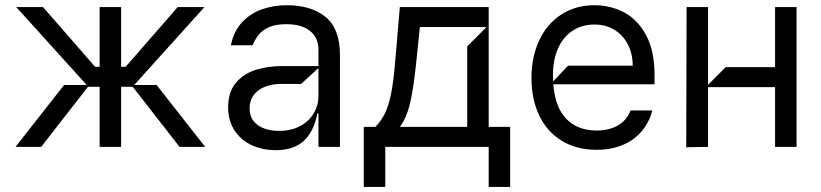

<svg xmlns="http://www.w3.org/2000/svg" viewBox="-20 -573 3202 749"><path d="M140.6 0H40.5L230.1 -241.5H318.2L43.3 -545.5H147.7L350.9 -312.5H368.6V-545.5H452.4V-312.5H470.2L673.3 -545.5H777.7L503.6 -241.5H590.9L780.5 0H680.4L497.9 -234.4H452.4V0H368.6V-234.4H323.2Z M870 -154.8Q870 -213.8 900 -249.6Q930 -285.5 977.6 -300.4Q1025.2 -315.3 1081.7 -315.3H1222.3V-380.7Q1222.3 -409.4 1208.3 -431.6Q1194.2 -453.8 1166.4 -466.3Q1138.5 -478.7 1098 -478.7Q1057.5 -478.7 1031.2 -467.7Q1005 -456.7 990.2 -438.7Q975.5 -420.8 965.2 -396.3H880.7Q891.7 -451.3 924.5 -486.3Q957.4 -521.3 1002.5 -536.9Q1047.6 -552.6 1098 -552.6Q1195.3 -552.6 1250.7 -506.4Q1306.1 -460.2 1306.1 -359.4V0H1222.3V-130.7H1218Q1204.5 -59.7 1165.1 -23.4Q1125.7 12.8 1056.1 12.8Q1003.6 12.8 961.1 -7.1Q918.7 -27 894.4 -65Q870 -103 870 -154.8ZM1222.3 -197.4V-307.5L1154.8 -245.7H1077.4Q1043.3 -245.7 1015.1 -235.1Q986.9 -224.4 970.3 -202.9Q953.8 -181.5 953.8 -150.6Q953.5 -108.3 985.1 -85.4Q1016.7 -62.5 1068.9 -62.5Q1116.5 -62.5 1151.3 -81.5Q1186.1 -100.5 1204.2 -131.4Q1222.3 -162.3 1222.3 -197.4Z M1483 156.2H1399.1V-78.1H1444.6Q1467.7 -102.3 1481.9 -131.4Q1496.1 -160.5 1505.5 -206.9Q1514.9 -253.2 1521.3 -329.5L1539.8 -545.5H1886.4V-78.1H1970.2V156.2H1886.4V0H1483ZM1802.6 -78.1V-392L1877.8 -467.3H1617.9L1603.7 -329.5Q1593.8 -231.9 1580.1 -172.4Q1566.4 -112.9 1539.8 -78.1Z M2533.4 -244.3H2138.5Q2145.6 -153.4 2189.8 -108.7Q2234 -63.9 2307.5 -63.9Q2356.9 -63.9 2391.5 -84.3Q2426.1 -104.8 2439.6 -142H2524.9Q2511.7 -93.4 2481.5 -58.9Q2451.3 -24.5 2407 -6.6Q2362.6 11.4 2307.5 11.4Q2229.8 11.4 2172.2 -23.4Q2114.7 -58.2 2084 -121.6Q2053.3 -185 2053.3 -268.5Q2053.3 -351.6 2083.8 -416.2Q2114.3 -480.8 2170.1 -516.7Q2225.9 -552.6 2299 -552.6Q2360.4 -552.6 2413.4 -525.4Q2466.3 -498.2 2499.8 -437Q2533.4 -375.7 2533.4 -279.8ZM2196 -316.8H2448.2Q2448.2 -362.9 2429.5 -399.3Q2410.9 -435.7 2377.1 -456.5Q2343.4 -477.3 2299 -477.3Q2248.9 -477.3 2212.4 -452.4Q2175.8 -427.6 2156.4 -383Q2137.1 -338.4 2137.1 -280.9Q2137.1 -263.5 2137.8 -255.3Z M2742.2 0 2657 1.4 2658.4 -545.5H2742.2V-242.2L2811.1 -311.1H3003.6V-545.5H3087.4V0H3003.6V-233H2742.2Z"/></svg>

Font: Riot Sans
Style: Regular
Weight: 400
Designer: Rasmus Andersson
Foundry: rsms
Version: Version 4.001